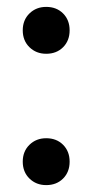

<svg xmlns="http://www.w3.org/2000/svg" viewBox="-20 -523 269 557"><path d="M46 -54Q46 -84 65.5 -103Q85 -122 114 -122Q144 -122 163 -103Q182 -84 182 -54Q182 -24 163 -5Q144 14 114 14Q85 14 65.5 -5Q46 -24 46 -54ZM46 -435Q46 -465 65.5 -484Q85 -503 114 -503Q144 -503 163 -484Q182 -465 182 -435Q182 -405 163 -386Q144 -367 114 -367Q85 -367 65.5 -386Q46 -405 46 -435Z"/></svg>

Font: Space Grotesk Frontify
Style: Regular
Weight: 400
Designer: Florian Karsten
Version: Version 2.000